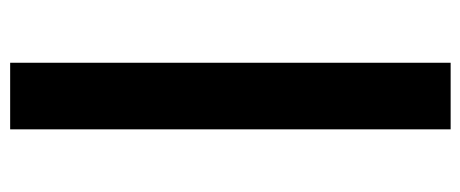

<svg xmlns="http://www.w3.org/2000/svg" viewBox="-296 -552 946 395"><g transform="rotate(-90 177.5 -354.0)"><path d="M246.4 99.6H109.4V-806.6H246.4Z"/></g></svg>

Font: WEMIX Pretendard Variable
Style: Regular
Weight: 400
Designer: Base glyphs from Inter by Rasmus Andersson; Hangeul glyphs from Noto Sans CJK(Source Han Sans) by Jang Soo-young and Kan
Foundry: Kil Hyung-jin
Version: Version 1.000;Glyphs 3.2 (3208)